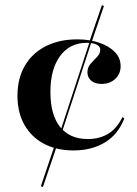

<svg xmlns="http://www.w3.org/2000/svg" viewBox="-20 -585 542 761"><path d="M215.3 -29.8 208.9 -33.1 335.5 -420.2 341.9 -416.9ZM150 156.5 141.9 153.2 204 -30.6 212.1 -26.6ZM342.7 -416.9 334.7 -421 383.9 -564.5 391.9 -561.3ZM271 11.3Q204.8 11.3 154.8 -14.9Q104.8 -41.1 77 -89.9Q49.2 -138.7 49.2 -205.6Q49.2 -274.2 78.6 -324.6Q108.1 -375 161.7 -402Q215.3 -429 286.3 -429Q335.5 -429 374.6 -415.3Q413.7 -401.6 435.9 -378.2Q458.1 -354.8 458.1 -322.6Q458.1 -291.9 436.7 -272.2Q415.3 -252.4 382.3 -252.4Q357.3 -252.4 341.9 -264.9Q326.6 -277.4 326.6 -298.4Q326.6 -318.5 339.5 -332.7Q352.4 -346.8 364.9 -359.7Q377.4 -372.6 377.4 -387.9Q377.4 -400.8 362.9 -408.1Q348.4 -415.3 324.2 -415.3Q256.5 -415.3 218.1 -362.9Q179.8 -310.5 179.8 -221Q179.8 -129.8 218.1 -81.9Q256.5 -33.9 328.2 -33.9Q374.2 -33.9 408.9 -54.8Q443.5 -75.8 465.3 -121L472.6 -115.3Q448.4 -52.4 396 -20.6Q343.5 11.3 271 11.3Z"/></svg>

Font: Playfair 144pt SemiExpanded ExtraBold
Style: Regular
Weight: 800
Width: 6
Designer: Claus Eggers Sørensen
Foundry: Claus Eggers Sørensen
Version: Version 2.203